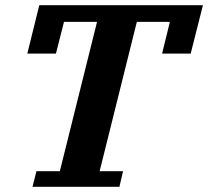

<svg xmlns="http://www.w3.org/2000/svg" viewBox="-20 -718 800 738"><path d="M120 -60H210L353 -634H226L195 -512H85L131 -698H760L713 -512H603L633 -634H506L363 -60H453L439 0H105Z"/></svg>

Font: IBM Plex Serif
Style: Bold Italic
Weight: 700
Italic angle: -14°
Designer: Mike Abbink, Paul van der Laan, Pieter van Rosmalen
Foundry: Bold Monday
Version: Version 3.001